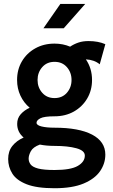

<svg xmlns="http://www.w3.org/2000/svg" viewBox="-20 -743 584 988"><path d="M67.9 -331.5Q67.9 -385.3 92.8 -427.5Q117.7 -469.7 161.4 -494.1Q205.1 -518.6 260.7 -518.6Q303.7 -518.6 340.8 -502.9Q360.4 -516.1 383.3 -523.9Q406.2 -531.7 435.5 -531.7Q485.4 -531.7 522 -515.6L493.2 -412.1Q465.8 -435.1 421.9 -437.5Q453.6 -391.1 453.6 -331.5Q453.6 -278.3 428.5 -235.8Q403.3 -193.4 359.9 -168.9Q316.4 -144.5 260.7 -144.5Q207.5 -144.5 187.7 -134.3Q168 -124 168 -111.3Q168 -98.6 193.8 -92.3Q219.7 -85.9 260.7 -85.9Q385.7 -85.9 453.9 -50.3Q522 -14.6 522 52.7Q522 98.6 494.9 137.9Q467.8 177.2 410.2 201.4Q352.5 225.6 260.7 225.6Q168.9 225.6 116.9 205.1Q64.9 184.6 43.5 150.4Q22 116.2 22 75.2Q22 35.2 43.5 8.1Q64.9 -19 101.6 -35.2Q68.4 -63.5 68.4 -105.5Q68.4 -134.8 86.7 -155.3Q105 -175.8 132.8 -188.5Q102.5 -213.9 85.2 -250.7Q67.9 -287.6 67.9 -331.5ZM173.3 -331.5Q173.3 -293 197.3 -265.6Q221.2 -238.3 260.7 -238.3Q300.3 -238.3 324.2 -265.6Q348.1 -293 348.1 -331.5Q348.1 -370.1 324.2 -397.5Q300.3 -424.8 260.7 -424.8Q221.2 -424.8 197.3 -397.5Q173.3 -370.1 173.3 -331.5ZM416.5 57.6Q416.5 31.7 372.8 19.8Q329.1 7.8 260.7 7.8Q219.2 7.8 185.1 1Q150.4 13.7 138.9 34.7Q127.4 55.7 127.4 73.2Q127.4 89.8 137.7 103.3Q147.9 116.7 176.5 124.3Q205.1 131.8 260.7 131.8Q343.8 131.8 380.1 110.8Q416.5 89.8 416.5 57.6ZM308.1 -597.7H203.6L290.5 -722.7H418.5Z"/></svg>

Font: Giphurs Medium
Style: Regular
Weight: 500
Version: Version 0.920; ttfautohint (v1.8.4.7-5d5b)